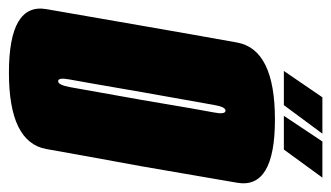

<svg xmlns="http://www.w3.org/2000/svg" viewBox="-210 -576 760 441"><g transform="rotate(90 170.5 -356.0)"><path d="M117.5 4Q277.5 4 292.8 -82Q308 -168 332.5 -301Q355 -433 370.2 -520Q385.5 -607 225 -607Q64 -607 48.2 -520.2Q32.5 -433.5 9.5 -301Q-13.5 -168.5 -28.5 -82.2Q-43.5 4 117.5 4ZM137 -109Q128 -109 133 -135.2Q138 -161.5 162 -301Q187 -440 191.5 -466.8Q196 -493.5 204.5 -493.5Q214 -493.5 208.8 -467Q203.5 -440.5 180 -301Q155.5 -162 150.5 -135.5Q145.5 -109 137 -109ZM113.5 -627.5H192L257.5 -716H174ZM216.5 -627.5H294L358.5 -716H275.5Z"/></g></svg>

Font: Anybody UltraCondensed ExtraBold
Style: Italic
Weight: 800
Width: 1
Italic angle: -10°
Version: Version 1.113;gftools[0.9.25]